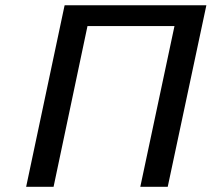

<svg xmlns="http://www.w3.org/2000/svg" viewBox="-20 -715 810 735"><path d="M80.1 0 227.1 -693.8 228 -694.8H770L622.1 0H517.1L647.9 -615.2H314.9L185.1 0Z"/></svg>

Font: CMU Bright
Style: SemiBoldOblique
Weight: 600
Italic angle: -12°
Version: Version 0.7.0